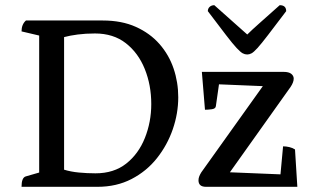

<svg xmlns="http://www.w3.org/2000/svg" viewBox="-20 -720 1196 740"><path d="M63 0Q63 -35 79 -40L131 -55V-583L63 -599Q63 -626 80 -641H376Q449 -641 503.5 -616.5Q558 -592 594.5 -550.5Q631 -509 649 -456Q667 -403 667 -345Q667 -283 646 -222Q625 -161 585 -110.5Q545 -60 487 -30Q429 0 356 0ZM348 -52Q419 -52 466.5 -89.5Q514 -127 538.5 -188.5Q563 -250 563 -319Q563 -392 538 -454Q513 -516 465 -553.5Q417 -591 346 -591Q310 -591 279.5 -587Q249 -583 227 -577V-66Q253 -58 284.5 -55Q316 -52 348 -52ZM774 0Q745 0 745 -25Q745 -33 748 -40.5Q751 -48 756 -56L993 -388L824 -395L812 -311Q811 -301 796.5 -299Q782 -297 770 -297L758 -443H1073Q1093 -443 1102.5 -435.5Q1112 -428 1112 -417Q1112 -403 1100 -385L866 -56L1061 -48L1071 -156Q1083 -156 1095.5 -153Q1108 -150 1117 -144L1126 0ZM933 -510Q924 -510 915.5 -514.5Q907 -519 892 -535Q877 -551 851 -585Q825 -619 781 -677Q781 -687 788 -693.5Q795 -700 806 -700Q853 -658 883.5 -631Q914 -604 933 -587Q950 -604 980.5 -631Q1011 -658 1058 -700Q1083 -700 1083 -677Q1039 -619 1013 -585Q987 -551 972.5 -535Q958 -519 949.5 -514.5Q941 -510 933 -510Z"/></svg>

Font: Petrona Medium
Style: Regular
Weight: 500
Designer: Ringo R. Seeber
Foundry: Ringo R. Seeber
Version: Version 2.001; ttfautohint (v1.8.3)